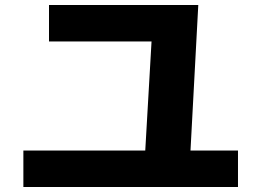

<svg xmlns="http://www.w3.org/2000/svg" viewBox="-20 -742 1040 764"><path d="M175 -722H769L738 -143H927V2H73V-143H558L583 -577H175Z"/></svg>

Font: M PLUS 1p ExtraBold
Style: Regular
Weight: 800
Version: Version 1.062